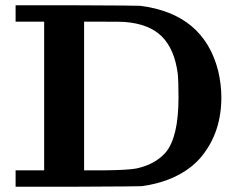

<svg xmlns="http://www.w3.org/2000/svg" viewBox="-20 -706 922 726"><path d="M39 -624V-686H270Q506 -685 510 -684Q750 -654 805 -438Q817 -387 817 -338Q817 -208 745 -118Q731 -99 702 -75Q628 -17 515 -2Q504 -1 270 0H39V-62H147V-624ZM451 -623Q443 -624 368 -624H298V-62H377Q467 -63 496 -69Q566 -84 606 -129Q655 -187 655 -337Q655 -400 652 -428Q640 -520 592 -568Q544 -616 451 -623Z"/></svg>

Font: KaTeX_Main
Style: Bold
Weight: 700
Version: Version 1.1; ttfautohint (v1.3)